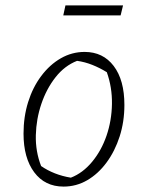

<svg xmlns="http://www.w3.org/2000/svg" viewBox="-20 -682 525 710"><path d="M215 8Q146 8 106.5 -45Q67 -98 67 -188Q67 -250 84 -304.5Q101 -359 132.5 -401Q164 -443 205 -466.5Q246 -490 293 -490Q361 -490 400.5 -438Q440 -386 440 -294Q440 -232 422.5 -177.5Q405 -123 374 -81Q343 -39 302.5 -15.5Q262 8 215 8ZM242 -25Q286 -42 320.5 -83.5Q355 -125 374 -180.5Q393 -236 394 -297.5Q395 -359 375 -415Q349 -431 321.5 -442Q294 -453 265 -457Q219 -439 185.5 -396.5Q152 -354 133 -298Q114 -242 112.5 -182Q111 -122 132 -68Q155 -52 183 -41Q211 -30 242 -25ZM214 -625 222 -662H435L426 -625Z"/></svg>

Font: Piazzolla Thin Thin
Style: Italic
Weight: 250
Italic angle: -11.3°
Version: Version 2.005